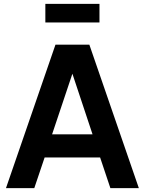

<svg xmlns="http://www.w3.org/2000/svg" viewBox="-20 -977 752 997"><path d="M268 -745H444L701 0H553.2L499.8 -159.5H211.8L158 0H11ZM460.5 -279.5 337.2 -650.5H374.8L250.5 -279.5ZM215.5 -957H496.5V-860.2H215.5Z"/></svg>

Font: Trafiko Sans Variable
Style: Regular
Weight: 400
Designer: Gumpita Rahayu / Trafiko
Foundry: Tokotype / Trafiko
Version: Version 0.001;FEAKit 1.0